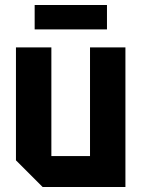

<svg xmlns="http://www.w3.org/2000/svg" viewBox="-20 -750 567 770"><path d="M483 -560V0H151L44 -107V-560H186V-124H341V-560ZM119 -632V-730H409V-632Z"/></svg>

Font: Tektur SemiCondensed SemiBold
Style: Regular
Weight: 600
Width: 4
Designer: Adam Jagosz
Foundry: Adam Jagosz
Version: Version 1.005;gftools[0.9.30]